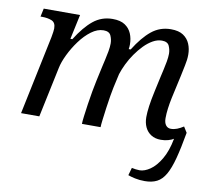

<svg xmlns="http://www.w3.org/2000/svg" viewBox="-83 -640 1063 963"><g transform="rotate(10 448.0 -158.5)"><path d="M714 228Q686 228 663.5 223Q641 218 628 213L639 174Q647 176 658.5 177.5Q670 179 679 179Q704 179 732.5 159.5Q761 140 785.5 98.5Q810 57 822 -7L861 -76L879 -47Q865 33 851 86Q837 139 819 170.5Q801 202 775.5 215Q750 228 714 228ZM757 10Q728 10 707.5 -3Q687 -16 676.5 -38.5Q666 -61 666 -90Q666 -114 670.5 -146.5Q675 -179 685 -225L702 -303Q705 -317 710 -338Q715 -359 719 -382Q723 -405 723 -422Q723 -442 714.5 -461.5Q706 -481 677 -481Q654 -481 631 -468Q608 -455 587 -433.5Q566 -412 547.5 -385.5Q529 -359 515.5 -331Q502 -303 494 -278L478 -206Q475 -192 470 -163Q465 -134 460.5 -100.5Q456 -67 452.5 -39Q449 -11 449 0H354Q354 -12 357.5 -39.5Q361 -67 366 -101.5Q371 -136 377 -169Q383 -202 388 -225L405 -303Q408 -317 413 -338Q418 -359 422 -382Q426 -405 426 -422Q426 -442 417.5 -461.5Q409 -481 380 -481Q349 -481 318 -458Q287 -435 260.5 -399Q234 -363 215.5 -324.5Q197 -286 191 -256L137 0H44L128 -402Q131 -416 132.5 -429.5Q134 -443 134 -447Q134 -477 113.5 -485.5Q93 -494 64 -494H56L65 -536H250L223 -410H233Q274 -476 316.5 -510.5Q359 -545 415 -545Q455 -545 478 -529.5Q501 -514 511.5 -489Q522 -464 522 -434Q522 -428 521.5 -422Q521 -416 520 -410H530Q571 -476 613.5 -510.5Q656 -545 712 -545Q752 -545 775 -529.5Q798 -514 808.5 -489Q819 -464 819 -434Q819 -409 812.5 -379.5Q806 -350 801 -324L775 -206Q769 -178 765.5 -151Q762 -124 762 -101Q762 -78 771.5 -65.5Q781 -53 797 -53Q813 -53 828.5 -59Q844 -65 861 -76L879 -47Q855 -27 825.5 -8.5Q796 10 757 10Z"/></g></svg>

Font: Noto Serif
Style: Italic
Weight: 400
Italic angle: -12°
Designer: Monotype Design Team
Foundry: Monotype Imaging Inc.
Version: Version 2.013